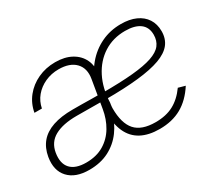

<svg xmlns="http://www.w3.org/2000/svg" viewBox="-109 -752 1079 968"><g transform="rotate(-30 430.5 -268.0)"><path d="M168.5 10.3Q87.9 10.3 48.1 -33Q8.3 -76.2 20.5 -149.9Q28.8 -198.2 55.9 -230.5Q83 -262.7 130.6 -279.1Q178.2 -295.4 246.1 -295.4Q272.9 -295.4 298.3 -295.2Q323.7 -294.9 350.8 -294.4Q377.9 -293.9 408.2 -293.9L403.8 -256.8Q366.2 -256.8 325.7 -257.3Q285.2 -257.8 248 -257.8Q167.5 -257.8 120.1 -231.7Q72.8 -205.6 63.5 -148.9Q54.2 -90.8 82.3 -60.1Q110.4 -29.3 172.9 -29.3Q232.4 -29.3 275.4 -54.9Q318.4 -80.6 344.2 -124.3Q370.1 -168 378.9 -221.7L405.8 -381.8Q415.5 -439 383.1 -472.9Q350.6 -506.8 285.6 -506.8Q243.2 -506.8 206.8 -490.2Q170.4 -473.6 146.2 -444.6Q122.1 -415.5 114.7 -377.4H71.3Q80.1 -427.2 110.6 -465.3Q141.1 -503.4 187.5 -524.9Q233.9 -546.4 288.6 -546.4Q343.8 -546.4 382.3 -525.1Q420.9 -503.9 438.5 -466.6Q456.1 -429.2 447.8 -380.9L415 -187L412.1 -185.5Q397.9 -129.4 365.2 -85Q332.5 -40.5 283.2 -15.1Q233.9 10.3 168.5 10.3ZM578.6 9.3Q514.6 9.3 471.4 -13.9Q428.2 -37.1 406.7 -84.2Q385.3 -131.3 385.3 -203.6Q385.3 -279.3 406 -342.3Q426.8 -405.3 465.1 -450.9Q503.4 -496.6 556.2 -522Q608.9 -547.4 671.9 -547.4Q721.7 -547.4 757.6 -531.2Q793.5 -515.1 813 -485.1Q832.5 -455.1 832.5 -413.6Q832.5 -370.1 809.1 -340.1Q785.6 -310.1 735.4 -291.7Q685.1 -273.4 605.7 -264.9Q526.4 -256.3 415 -256.3L417.5 -293Q523.4 -293 594.7 -299.6Q666 -306.2 708.7 -320.6Q751.5 -335 770.3 -359.1Q789.1 -383.3 789.1 -418Q789.1 -461.9 759 -484.4Q729 -506.8 672.9 -506.8Q602.5 -506.8 548.1 -472.2Q493.7 -437.5 461.9 -375.2Q430.2 -313 427.2 -231Q426.3 -225.6 425.5 -220Q424.8 -214.4 424.3 -209.2Q423.8 -204.1 423.8 -199.7Q423.8 -112.8 460.2 -71.8Q496.6 -30.8 577.6 -30.8Q638.7 -30.8 682.1 -54Q725.6 -77.1 760.3 -125.5L800.3 -114.3Q760.3 -51.8 706.1 -21.2Q651.9 9.3 578.6 9.3Z"/></g></svg>

Font: Inter 28pt ExtraLight
Style: Italic
Weight: 250
Italic angle: -9.3988°
Designer: Rasmus Andersson
Foundry: rsms
Version: Version 4.001;git-66647c0bb